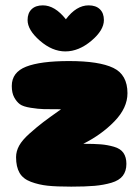

<svg xmlns="http://www.w3.org/2000/svg" viewBox="-20 -698 496 717"><path d="M246 -1Q299 -1 333 -4Q367 -7 396 -15.5Q425 -24 438.5 -41.5Q452 -59 452 -86Q452 -111 441 -127Q430 -143 405.5 -150Q381 -157 356.5 -159Q332 -161 291 -161Q359 -195 407.5 -245Q456 -295 456 -350Q456 -419 403 -444.5Q350 -470 238 -470Q131 -470 77.5 -449Q24 -428 24 -377Q24 -351 33 -334.5Q42 -318 54 -309Q66 -300 94.5 -295.5Q123 -291 143.5 -290.5Q164 -290 208 -290Q164 -259 141 -241.5Q118 -224 90.5 -199.5Q63 -175 51.5 -154Q40 -133 40 -111Q40 -75 53 -52.5Q66 -30 95.5 -19Q125 -8 158 -4.5Q191 -1 246 -1ZM140 -678Q185 -678 226 -626Q265 -678 311 -678Q338 -678 353 -663.5Q368 -649 368 -623Q368 -585 321 -545.5Q274 -506 224 -506Q175 -506 129 -546Q83 -586 83 -623Q83 -649 98 -663.5Q113 -678 140 -678Z"/></svg>

Font: Cherry Bomb
Style: Regular
Weight: 400
Designer: satsuyako
Foundry: satsuyako
Version: Version 4.0